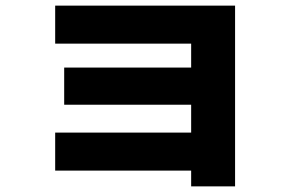

<svg xmlns="http://www.w3.org/2000/svg" viewBox="-20 -605 1040 682"><path d="M659 57V1H176V-134H659V-233H208V-365H659V-450H176V-585H815V57Z"/></svg>

Font: M PLUS 1 ExtraBold
Style: Regular
Weight: 800
Designer: Coji Morishita
Foundry: UNDERFOREST DESIGN
Version: Version 1.001